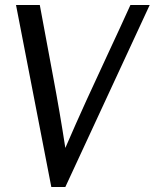

<svg xmlns="http://www.w3.org/2000/svg" viewBox="-20 -744 618 767"><path d="M139 -724Q165 -582 192 -439Q219 -296 241 -153Q282 -248 325.5 -343.5Q369 -439 413.5 -534Q458 -629 501 -724H578L241 3H185L44 -724Z"/></svg>

Font: Rosario
Style: Italic
Weight: 400
Italic angle: -8.05°
Designer: Hector Gatti
Foundry: Omnibus Type
Version: Version 1.201